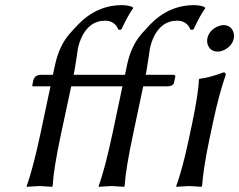

<svg xmlns="http://www.w3.org/2000/svg" viewBox="-20 -718 923 741"><path d="M558.1 -622.1Q630.9 -697.8 728.5 -698.2Q758.8 -697.8 771.5 -689L772 -686Q754.9 -663.6 726.6 -604L715.3 -603Q702.1 -637.2 664.6 -638.2Q601.1 -638.2 570.8 -569.8Q563.5 -552.7 559.6 -535.2Q557.6 -526.9 553.2 -494.6Q546.9 -452.6 544.4 -439L542 -429.2H650.4Q656.7 -427.7 656.7 -422.9L651.4 -397.9Q647.9 -385.7 626 -384.8H532.7L493.7 -200.2Q465.3 -67.4 460.9 0L458.5 2.9Q456.5 2.9 411.1 0L361.3 2.9L360.8 0Q384.3 -64 413.6 -200.2L452.6 -384.8H347.7H326.7H254.9L215.3 -200.2Q187 -67.4 183.1 0L180.2 2.9Q178.2 2.9 132.8 0L83.5 2.9L83 0Q106.4 -64 135.7 -200.2L174.8 -384.8H108.9Q104.5 -384.8 104.5 -388.7Q105 -390.1 105 -391.1L108.9 -409.2Q114.7 -428.2 136.2 -429.2H184.1L192.9 -469.2Q208 -540 248 -586.9Q258.3 -599.1 280.3 -622.1Q353 -697.8 450.2 -698.2Q480.5 -697.8 493.7 -689V-686Q476.6 -663.6 448.2 -604L437 -603Q423.8 -637.2 386.7 -638.2Q323.2 -638.2 293 -569.8Q285.6 -552.7 281.7 -535.2Q279.8 -526.9 275.4 -494.6Q269 -452.6 266.1 -439L264.2 -429.2H354H372.1H462.4L470.7 -469.2Q485.8 -540 525.9 -586.9Q536.6 -599.1 558.1 -622.1ZM780.3 -569.8Q786.6 -600.1 818.4 -615.2Q830.6 -620.6 841.8 -621.1Q871.1 -621.1 880.9 -593.8Q884.3 -581.5 882.3 -569.8Q876 -539.6 843.8 -524.4Q831.5 -519 820.3 -519Q791 -519 781.7 -545.9Q777.8 -558.1 780.3 -569.8ZM720.2 -234.9Q746.1 -357.9 747.6 -411.1L750 -414.1Q784.2 -417 844.2 -439Q852.1 -437 851.1 -429.2Q824.7 -352.1 803.2 -251L788.1 -180.2Q765.1 -70.8 759.8 0L757.3 2.9Q755.4 2.9 710 0L660.2 2.9V0Q685.1 -68.8 708.5 -180.2Z"/></svg>

Font: Linux Biolinum Capitals O
Style: Italic Samll Caps
Weight: 400
Italic angle: -12°
Designer: Philipp H. Poll
Foundry: Philipp H. Poll
Version: Version 0.6.2